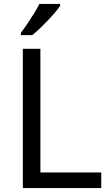

<svg xmlns="http://www.w3.org/2000/svg" viewBox="-20 -964 564 984"><path d="M97 0V-714H187V-80H499V0ZM288 -934Q279 -920 262 -900Q245 -880 224.5 -858.5Q204 -837 183.5 -817.5Q163 -798 145 -784H87V-796Q102 -815 119.5 -841Q137 -867 154 -894.5Q171 -922 182 -944H288Z"/></svg>

Font: Noto Sans New Tai Lue
Style: Regular
Weight: 400
Designer: Monotype Design Team
Foundry: Monotype Imaging Inc.
Version: Version 2.003